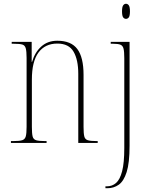

<svg xmlns="http://www.w3.org/2000/svg" viewBox="-20 -758 765 1018"><path d="M648 -658Q639 -658 633 -666Q627 -674 627 -698Q627 -721 633 -729.5Q639 -738 648 -738Q657 -738 663 -729.5Q669 -721 669 -698Q669 -674 663 -666Q657 -658 648 -658ZM539 240V230H546Q575 230 595.5 212Q616 194 627.5 150Q639 106 639 27V-449Q639 -484 635 -500Q631 -516 618.5 -521Q606 -526 580 -526H567V-536H667V15Q667 106 651.5 154.5Q636 203 609.5 221.5Q583 240 550 240ZM38 0V-10H51Q83 -10 97.5 -14.5Q112 -19 116.5 -34.5Q121 -50 121 -85V-451Q121 -486 116.5 -502Q112 -518 98 -522Q84 -526 54 -526H42V-536H148V-430H150Q165 -481 199 -511.5Q233 -542 284 -542Q357 -542 390 -498Q423 -454 423 -361V-85Q423 -50 427 -34.5Q431 -19 445.5 -14.5Q460 -10 491 -10H498V0H395V-367Q395 -441 370 -484Q345 -527 284 -527Q219 -527 184 -479.5Q149 -432 149 -336V-85Q149 -50 153 -34.5Q157 -19 171.5 -14.5Q186 -10 218 -10H227V0Z"/></svg>

Font: Noto Serif Display Condensed Thin
Style: Regular
Weight: 100
Width: 3
Designer: Monotype Design Team
Foundry: Monotype Imaging Inc.
Version: Version 2.009